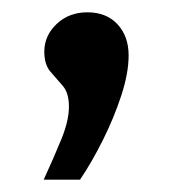

<svg xmlns="http://www.w3.org/2000/svg" viewBox="-20 -133 279 312"><path d="M51 159Q68 122 80 92.5Q92 63 92 40Q92 18 82 6.5Q72 -5 62 -16.5Q52 -28 52 -49Q52 -75 72 -94Q92 -113 122 -113Q153 -113 171 -93.5Q189 -74 189 -43Q189 -14 177 22.5Q165 59 147 95Q129 131 110 159Z"/></svg>

Font: Alumni Sans Thin ExtraBold
Style: Regular
Weight: 800
Version: Version 1.018